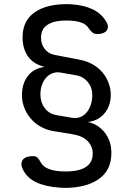

<svg xmlns="http://www.w3.org/2000/svg" viewBox="-20 -761 640 936"><path d="M411 -625Q400 -642 379 -650Q358 -658 329 -660Q317 -661 304.5 -661Q292 -661 279 -660Q233 -657 206.5 -636.5Q180 -616 180 -578Q180 -545 198 -522Q216 -499 248 -493L368 -470Q404 -463 432 -447Q460 -431 479.5 -408Q499 -385 509.5 -356.5Q520 -328 520 -298Q520 -269 511 -245.5Q502 -222 486 -204.5Q470 -187 449.5 -177.5Q429 -168 405 -166Q420 -165 440.5 -155.5Q461 -146 479.5 -127.5Q498 -109 510.5 -81Q523 -53 523 -15Q523 63 470 105.5Q417 148 325 154Q313 155 300.5 155Q288 155 275 154Q205 150 157.5 128Q110 106 90 62Q84 49 84.5 37.5Q85 26 91.5 17.5Q98 9 110.5 4.5Q123 0 140 0Q154 0 161.5 6.5Q169 13 179 31Q190 51 215 61.5Q240 72 275 74Q288 75 300.5 75Q313 75 325 74Q375 71 403.5 49.5Q432 28 432 -12Q432 -48 407 -73.5Q382 -99 331 -107L239 -122Q205 -128 176.5 -144.5Q148 -161 128.5 -184.5Q109 -208 98 -237Q87 -266 87 -296Q87 -354 116 -391Q145 -428 198 -435Q172 -441 151.5 -453.5Q131 -466 117.5 -484.5Q104 -503 97 -527Q90 -551 90 -579Q90 -654 140.5 -694.5Q191 -735 279 -740Q292 -741 304.5 -741Q317 -741 329 -740Q389 -736 432 -715.5Q475 -695 498 -655Q506 -642 506 -631Q506 -620 500 -612Q494 -604 482.5 -599.5Q471 -595 454 -595Q441 -595 432 -601.5Q423 -608 411 -625ZM254 -200 330 -187Q352 -183 370.5 -190Q389 -197 402 -212.5Q415 -228 422.5 -250Q430 -272 430 -299Q430 -334 408 -361Q386 -388 351 -394L277 -407Q255 -411 236.5 -404Q218 -397 205 -382.5Q192 -368 184.5 -347Q177 -326 177 -300Q177 -262 198 -234Q219 -206 254 -200Z"/></svg>

Font: Maple Mono NF CN
Style: Regular
Weight: 400
Monospace: yes
Designer: subframe7536
Version: Version 7.000